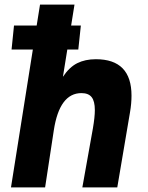

<svg xmlns="http://www.w3.org/2000/svg" viewBox="-20 -810 640 830"><path d="M122 -596H30L40.5 -699.5H138.5L153 -790H302L287.5 -699.5H329.5L318.5 -596H271L252 -478Q279.5 -519.5 313.8 -536.8Q348 -554 394.5 -554Q548.5 -554 548.5 -396.5Q548.5 -362 542 -324.5L487 0H336L381.5 -254.5Q390 -304 390 -334Q390 -372.5 376.2 -390Q362.5 -407.5 332 -407.5Q237 -407.5 212.5 -246L175 0H27.5Z"/></svg>

Font: JuliaMono ExtraBoldItalic
Style: Regular
Weight: 800
Italic angle: -9°
Monospace: yes
Designer: cormullion
Foundry: corm
Version: Version 0.049; ttfautohint (v1.8.4)